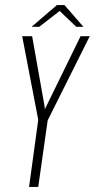

<svg xmlns="http://www.w3.org/2000/svg" viewBox="-20 -733 372 753"><path d="M94 0 130 -263 67 -591H106L155 -315L156 -304L161 -315L296 -591H332L167 -261L130 0ZM104 -628 203 -713H233L307 -628H279L214 -690L134 -628Z"/></svg>

Font: Alumni Sans ExtraLight
Style: Italic
Weight: 250
Italic angle: -8°
Version: Version 1.016